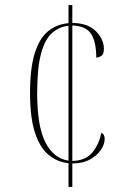

<svg xmlns="http://www.w3.org/2000/svg" viewBox="-20 -734 504 754"><path d="M249 -93Q204 -98 170 -126.5Q136 -155 117 -214Q98 -273 98 -369Q98 -466 116.5 -525Q135 -584 169 -611.5Q203 -639 249 -643V-714H264V-644Q326 -643 357 -611Q388 -579 388 -542Q388 -522 378.5 -515Q369 -508 358 -508Q358 -569 338 -600.5Q318 -632 264 -634V-102Q316 -103 342.5 -135Q369 -167 378 -213Q391 -207 391 -189Q391 -168 376.5 -146Q362 -124 333.5 -108Q305 -92 264 -92V0H249ZM249 -633Q213 -629 185 -605Q157 -581 141.5 -524.5Q126 -468 126 -368Q126 -239 158 -175.5Q190 -112 249 -103Z"/></svg>

Font: Noto Serif Display Condensed Thin
Style: Regular
Weight: 100
Width: 3
Designer: Monotype Design Team
Foundry: Monotype Imaging Inc.
Version: Version 2.009